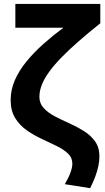

<svg xmlns="http://www.w3.org/2000/svg" viewBox="-20 -740 536 982"><path d="M441 222.5 311.5 202Q332.5 166 341.2 140.5Q350 115 350 97Q350 66 327.2 44.8Q304.5 23.5 268.5 6Q232.5 -11.5 192.2 -30.2Q152 -49 116 -74.2Q80 -99.5 57.2 -136.8Q34.5 -174 34.5 -228.5Q34.5 -281 56.2 -330.5Q78 -380 115.8 -426Q153.5 -472 202 -515.2Q250.5 -558.5 304 -598H58.5V-720H493V-621Q430.5 -571 380.5 -527.2Q330.5 -483.5 293 -444.8Q255.5 -406 230.8 -371.8Q206 -337.5 193.8 -306Q181.5 -274.5 181.5 -245Q181.5 -211 203.8 -187Q226 -163 261 -144.8Q296 -126.5 335.2 -109Q374.5 -91.5 409.5 -69.5Q444.5 -47.5 466.5 -16.5Q488.5 14.5 488.5 60.5Q488.5 82.5 483.2 108.5Q478 134.5 467.2 163.2Q456.5 192 441 222.5Z"/></svg>

Font: Geologica Cursive SemiBold
Style: Regular
Weight: 600
Designer: Sindre Bremnes, Frode Helland
Foundry: Monokrom Skriftforlag AS
Version: Version 1.010;gftools[0.9.28]